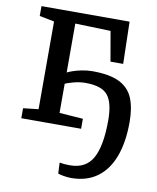

<svg xmlns="http://www.w3.org/2000/svg" viewBox="-88 -623 764 936"><g transform="rotate(10 294.0 -155.0)"><path d="M327.7 244.8Q310.3 244.8 290.9 241.3Q271.5 237.8 263 234.5L260.6 180.5Q267.8 182.1 281.7 183.4Q295.5 184.8 312.5 184.8Q390.5 184.8 424.3 124.3Q458.1 63.8 458.1 -63.2Q458.1 -150.7 427.9 -187.3Q397.7 -224 317.6 -224Q289.3 -224 257.7 -215.6Q226.1 -207.3 210.6 -198.5V-253.8Q221.1 -260.6 242 -268.1Q262.9 -275.6 289 -280.8Q315 -286 340.9 -286Q427 -286 475.1 -262Q523.3 -237.9 542.7 -190.5Q562.1 -143.1 562.1 -72.8Q562.1 27.5 535.3 98.5Q508.6 169.4 456.4 207.1Q404.1 244.8 327.7 244.8ZM40.9 -555.3H477L482 -347.1H419.2L393.5 -494.8L218 -500.2V-57.9L334.9 -49.5V0H38.9V-49.5L114.2 -57.9V-492.2L40.9 -506.5Z"/></g></svg>

Font: Merriweather 7pt Light
Style: Regular
Weight: 300
Designer: Eben Sorkin
Foundry: Eben Sorkin
Version: Version 2.200;gftools[0.9.31]